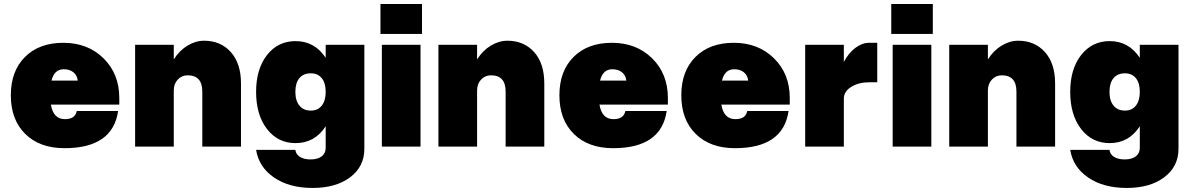

<svg xmlns="http://www.w3.org/2000/svg" viewBox="-20 -720 5851 943"><path d="M33.2 -252Q33.2 -371.1 102.8 -440.4Q172.4 -509.8 291 -509.8Q411.1 -509.8 488.5 -433.6Q565.9 -357.4 565.9 -238.8V-206.1H230Q241.7 -134.8 298.8 -134.8Q349.6 -134.8 356.9 -174.8H560.1Q533.7 7.8 296.9 7.8Q175.3 7.8 104.2 -62Q33.2 -131.8 33.2 -252ZM293 -379.9Q246.6 -379.9 232.9 -324.2H361.8Q358.9 -350.1 340.6 -365Q322.3 -379.9 293 -379.9Z M973.6 -270Q973.6 -350.1 901.9 -350.1Q872.6 -350.1 853 -329.1Q833.5 -308.1 833.5 -275.9V0H643.6V-500H833.5V-428.2Q860.8 -471.7 900.6 -495.8Q940.4 -520 982.4 -520Q1063.5 -520 1113.5 -464.4Q1163.6 -408.7 1163.6 -310.1V0H973.6Z M1769.5 -500V11.2Q1769.5 97.7 1700 150.4Q1630.4 203.1 1515.6 203.1Q1400.9 203.1 1326.2 152.1Q1251.5 101.1 1237.8 16.1H1430.7Q1433.1 37.6 1452.9 50.3Q1472.7 63 1505.4 63Q1540.5 63 1560.1 47.9Q1579.6 32.7 1579.6 5.9V-100.1Q1526.4 -17.1 1431.6 -17.1Q1344.7 -17.1 1291.3 -86.4Q1237.8 -155.8 1237.8 -269Q1237.8 -380.9 1291.3 -449.5Q1344.7 -518.1 1431.6 -518.1Q1525.4 -518.1 1579.6 -436V-500ZM1506.3 -176.8Q1541 -176.8 1560.3 -201.2Q1579.6 -225.6 1579.6 -269Q1579.6 -312.5 1560.3 -336.2Q1541 -359.9 1506.3 -359.9Q1470.2 -359.9 1450.4 -336.2Q1430.7 -312.5 1430.7 -269Q1430.7 -225.6 1450.7 -201.2Q1470.7 -176.8 1506.3 -176.8Z M1848.6 -700.2H2052.7V-553.2H1848.6ZM1855.5 -500H2045.4V0H1855.5Z M2463.4 -270Q2463.4 -350.1 2391.6 -350.1Q2362.3 -350.1 2342.8 -329.1Q2323.2 -308.1 2323.2 -275.9V0H2133.3V-500H2323.2V-428.2Q2350.6 -471.7 2390.4 -495.8Q2430.2 -520 2472.2 -520Q2553.2 -520 2603.3 -464.4Q2653.3 -408.7 2653.3 -310.1V0H2463.4Z M2727.5 -252Q2727.5 -371.1 2797.1 -440.4Q2866.7 -509.8 2985.4 -509.8Q3105.5 -509.8 3182.9 -433.6Q3260.3 -357.4 3260.3 -238.8V-206.1H2924.3Q2936 -134.8 2993.2 -134.8Q3043.9 -134.8 3051.3 -174.8H3254.4Q3228 7.8 2991.2 7.8Q2869.6 7.8 2798.6 -62Q2727.5 -131.8 2727.5 -252ZM2987.3 -379.9Q2940.9 -379.9 2927.2 -324.2H3056.2Q3053.2 -350.1 3034.9 -365Q3016.6 -379.9 2987.3 -379.9Z M3326.2 -252Q3326.2 -371.1 3395.8 -440.4Q3465.3 -509.8 3584 -509.8Q3704.1 -509.8 3781.5 -433.6Q3858.9 -357.4 3858.9 -238.8V-206.1H3522.9Q3534.7 -134.8 3591.8 -134.8Q3642.6 -134.8 3649.9 -174.8H3853Q3826.7 7.8 3589.8 7.8Q3468.3 7.8 3397.2 -62Q3326.2 -131.8 3326.2 -252ZM3585.9 -379.9Q3539.6 -379.9 3525.9 -324.2H3654.8Q3651.9 -350.1 3633.5 -365Q3615.2 -379.9 3585.9 -379.9Z M3934.6 -500H4124.5V-416Q4148.4 -460.4 4181.4 -485.1Q4214.4 -509.8 4248.5 -509.8H4288.6V-315.9H4249.5Q4196.8 -315.9 4160.6 -293.2Q4124.5 -270.5 4124.5 -235.8V0H3934.6Z M4357.4 -700.2H4561.5V-553.2H4357.4ZM4364.3 -500H4554.2V0H4364.3Z M4972.2 -270Q4972.2 -350.1 4900.4 -350.1Q4871.1 -350.1 4851.6 -329.1Q4832 -308.1 4832 -275.9V0H4642.1V-500H4832V-428.2Q4859.4 -471.7 4899.2 -495.8Q4939 -520 4981 -520Q5062 -520 5112.1 -464.4Q5162.1 -408.7 5162.1 -310.1V0H4972.2Z M5768.1 -500V11.2Q5768.1 97.7 5698.5 150.4Q5628.9 203.1 5514.2 203.1Q5399.4 203.1 5324.7 152.1Q5250 101.1 5236.3 16.1H5429.2Q5431.6 37.6 5451.4 50.3Q5471.2 63 5503.9 63Q5539.1 63 5558.6 47.9Q5578.1 32.7 5578.1 5.9V-100.1Q5524.9 -17.1 5430.2 -17.1Q5343.3 -17.1 5289.8 -86.4Q5236.3 -155.8 5236.3 -269Q5236.3 -380.9 5289.8 -449.5Q5343.3 -518.1 5430.2 -518.1Q5523.9 -518.1 5578.1 -436V-500ZM5504.9 -176.8Q5539.6 -176.8 5558.8 -201.2Q5578.1 -225.6 5578.1 -269Q5578.1 -312.5 5558.8 -336.2Q5539.6 -359.9 5504.9 -359.9Q5468.8 -359.9 5449 -336.2Q5429.2 -312.5 5429.2 -269Q5429.2 -225.6 5449.2 -201.2Q5469.2 -176.8 5504.9 -176.8Z"/></svg>

Font: Overused Grotesk Black
Style: Regular
Weight: 900
Version: Version 0.002